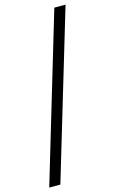

<svg xmlns="http://www.w3.org/2000/svg" viewBox="-139 -861 618 1033"><g transform="rotate(-15 170.0 -344.0)"><path d="M0 120 277 -808H339.5L62 120Z"/></g></svg>

Font: Encode Sans Expanded Expanded Light
Style: Regular
Weight: 300
Width: 7
Designer: Multiple Designers
Foundry: Impallari Type
Version: Version 3.000; ttfautohint (v1.8.3) -l 8 -r 50 -G 200 -x 14 